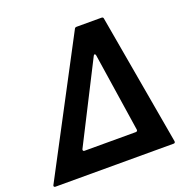

<svg xmlns="http://www.w3.org/2000/svg" viewBox="-172 -894 1015 1024"><g transform="rotate(-20 336.0 -381.5)"><path d="M-29 0Q-34 0 -36.5 -3.5Q-39 -7 -36 -12L357 -756Q360 -763 369 -763H510Q520 -763 521 -754L651 -11V-9Q651 0 642 0ZM175 -139 174 -135Q174 -127 183 -127H474Q478 -127 481 -130Q484 -133 483 -138L415 -584Q413 -592 409 -592Q405 -592 402 -586Z"/></g></svg>

Font: Open Sauce Two
Style: Bold Italic
Weight: 700
Italic angle: -10°
Designer: Alfredo Marco Pradil
Foundry: Creative Sauce Fz LLC
Version: Version 1.477